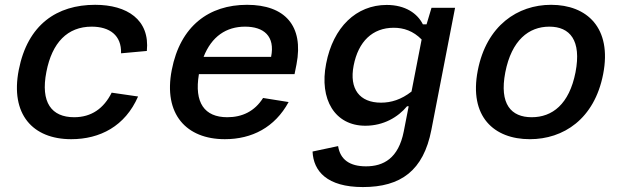

<svg xmlns="http://www.w3.org/2000/svg" viewBox="-20 -552 2520 778"><path d="M539.5 -161 432.5 -176.5C400.5 -112.5 350.5 -77 280.5 -77C189 -77 143.5 -136.5 168 -261C191 -379.5 253.5 -444 351.5 -444C424 -444 473 -409 470.5 -336L575 -345.5C588 -472.5 494.5 -532.5 365.5 -532.5C211 -532.5 92 -453 56 -268.5C21 -89 112.5 12 268.5 12C385 12 487 -40.5 539.5 -161Z M676 -268.5C641 -89 735.5 12 891 12C1000.5 12 1093.5 -35.5 1149.5 -138.5L1046 -155C1012 -101 961.5 -77 901 -77C808.5 -77 766.5 -136 786 -251.5H1173.5L1181.5 -291.5C1211.5 -447.5 1134.5 -532.5 981 -532.5C827 -532.5 710.5 -447 676 -268.5ZM805 -321.5C837.5 -404.5 897 -444 973 -444C1048.5 -444 1095.5 -406 1078.5 -321.5Z M1301.5 -294C1273 -149 1337 -42.5 1460.5 -42.5C1534.5 -42.5 1593 -77.5 1629.5 -121.5H1636L1616 -19C1594.5 89.5 1534 122 1463 122C1397 122 1358.5 94.5 1350 40L1246.5 62C1250 141.5 1305 206 1450.5 206C1604 206 1696 139.5 1728 -26L1824 -520.5H1728.5L1708.5 -453.5H1693.5C1671.5 -497.5 1622.5 -532 1547 -532C1423.5 -532 1330 -442 1301.5 -294ZM1413 -286.5C1432 -384 1489.5 -439.5 1575.5 -439.5C1616 -439.5 1654.5 -426.5 1688.5 -392L1647.5 -181C1606 -148.5 1565 -136 1524 -136C1437 -136 1394.5 -191.5 1413 -286.5Z M2424 -251.5C2460.5 -439 2358.5 -532.5 2213 -532.5C2078 -532.5 1951.5 -449 1916 -266.5C1879.5 -79 1982 12 2127 12C2262.5 12 2388.5 -69 2424 -251.5ZM2312 -259C2286.5 -129.5 2218 -77 2134.5 -77C2051.5 -77 2002.5 -129.5 2027.5 -259C2053 -389 2122.5 -444 2206 -444C2289 -444 2337 -389 2312 -259Z"/></svg>

Font: Monaspace Neon Medium
Style: Italic
Weight: 500
Italic angle: -11°
Designer: Riley Cran & the Lettermatic Team
Foundry: Lettermatic
Version: Version 1.200 (Monaspace Neon)